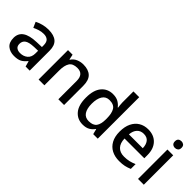

<svg xmlns="http://www.w3.org/2000/svg" viewBox="90 -1619 2488 2488"><g transform="rotate(45 1334.0 -375.0)"><path d="M292 -549Q393 -549 443.5 -504.5Q494 -460 494 -365V0H419L398 -75H394Q359 -31 320.5 -10.5Q282 10 214 10Q141 10 93 -29.5Q45 -69 45 -153Q45 -235 107 -278Q169 -321 298 -325L390 -328V-358Q390 -417 363 -441.5Q336 -466 287 -466Q246 -466 208 -454Q170 -442 135 -425L101 -502Q139 -522 188.5 -535.5Q238 -549 292 -549ZM317 -257Q225 -253 189.5 -226.5Q154 -200 154 -152Q154 -110 179 -91Q204 -72 244 -72Q306 -72 347.5 -107Q389 -142 389 -212V-259Z M930 -549Q1024 -549 1074 -502Q1124 -455 1124 -351V0H1019V-336Q1019 -462 908 -462Q825 -462 794 -413Q763 -364 763 -272V0H657V-539H741L756 -467H762Q788 -509 833.5 -529Q879 -549 930 -549Z M1472 10Q1375 10 1315.5 -60Q1256 -130 1256 -268Q1256 -407 1316 -478Q1376 -549 1474 -549Q1535 -549 1574 -526Q1613 -503 1637 -470H1643Q1641 -483 1638 -510Q1635 -537 1635 -558V-760H1741V0H1658L1640 -72H1635Q1612 -37 1573 -13.5Q1534 10 1472 10ZM1497 -77Q1575 -77 1607 -120.5Q1639 -164 1639 -251V-267Q1639 -361 1608.5 -411.5Q1578 -462 1496 -462Q1431 -462 1398 -409.5Q1365 -357 1365 -266Q1365 -175 1398 -126Q1431 -77 1497 -77Z M2119 -549Q2225 -549 2286 -483.5Q2347 -418 2347 -305V-247H1985Q1987 -164 2028.5 -120Q2070 -76 2145 -76Q2197 -76 2237.5 -85.5Q2278 -95 2321 -114V-26Q2280 -8 2239 1Q2198 10 2141 10Q2062 10 2002.5 -21Q1943 -52 1909.5 -113.5Q1876 -175 1876 -265Q1876 -356 1906.5 -419Q1937 -482 1991.5 -515.5Q2046 -549 2119 -549ZM2119 -467Q2062 -467 2027.5 -430Q1993 -393 1987 -325H2241Q2240 -388 2210.5 -427.5Q2181 -467 2119 -467Z M2533 -744Q2557 -744 2575 -730Q2593 -716 2593 -683Q2593 -651 2575 -636.5Q2557 -622 2533 -622Q2507 -622 2489.5 -636.5Q2472 -651 2472 -683Q2472 -716 2489.5 -730Q2507 -744 2533 -744ZM2585 -539V0H2479V-539Z"/></g></svg>

Font: Noto Sans Myanmar Medium
Style: Regular
Weight: 500
Designer: Monotype Design Team
Foundry: Monotype Imaging Inc.
Version: Version 2.107; ttfautohint (v1.8.4.7-5d5b)